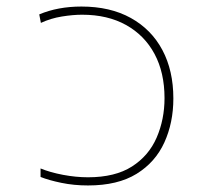

<svg xmlns="http://www.w3.org/2000/svg" viewBox="-20 -557 640 587"><path d="M249 10Q206 10 167.5 2Q129 -6 104 -16V-42Q133 -30 172.5 -22.5Q212 -15 249 -15Q332 -15 383.5 -48Q435 -81 459 -136.5Q483 -192 483 -257Q483 -335 452.5 -392Q422 -449 365.5 -480.5Q309 -512 231 -512Q203 -512 169 -506.5Q135 -501 105 -487L100 -513Q157 -537 229 -537Q317 -537 380 -502Q443 -467 476.5 -404Q510 -341 510 -256Q510 -182 482.5 -121.5Q455 -61 397.5 -25.5Q340 10 249 10Z"/></svg>

Font: Noto Sans Mono Thin
Style: Regular
Weight: 100
Designer: Monotype Design Team
Foundry: Monotype Imaging Inc.
Version: Version 2.014